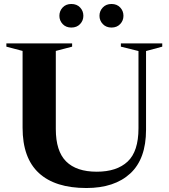

<svg xmlns="http://www.w3.org/2000/svg" viewBox="-20 -933 848 965"><path d="M676 -288.5V-676.5L587.5 -698.5V-715H795.5V-698.5L714 -676.5V-280.5Q714 -134.5 634.8 -61.2Q555.5 12 414 12Q257 12 175.2 -63.5Q93.5 -139 93.5 -291V-677L12 -698.5V-715H342.5V-698.5L260.5 -677V-284.5Q260.5 -173.5 312.2 -121.8Q364 -70 466.5 -70Q567 -70 621.5 -121Q676 -172 676 -288.5ZM338.5 -794.5Q311.5 -794.5 295 -812Q278.5 -829.5 278.5 -853.5Q278.5 -878 295 -895.5Q311.5 -913 338.5 -913Q366 -913 382.5 -895.5Q399 -878 399 -853.5Q399 -829.5 382.5 -812Q366 -794.5 338.5 -794.5ZM540.5 -794.5Q513.5 -794.5 496.8 -812Q480 -829.5 480 -853.5Q480 -878 496.8 -895.5Q513.5 -913 540.5 -913Q567.5 -913 584 -895.5Q600.5 -878 600.5 -853.5Q600.5 -829.5 584 -812Q567.5 -794.5 540.5 -794.5Z"/></svg>

Font: Newsreader 72pt SemiBold
Style: Regular
Weight: 600
Designer: Hugues Gentile
Foundry: Production Type
Version: Version 1.003; ttfautohint (v1.8.3)